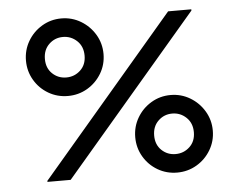

<svg xmlns="http://www.w3.org/2000/svg" viewBox="-49 -716 948 783"><g transform="rotate(-5 425.0 -325.0)"><path d="M229.2 -341.7Q185.8 -341.7 149.6 -362.9Q113.3 -384.2 92.1 -420.4Q70.8 -456.7 70.8 -500Q70.8 -543.3 92.1 -579.6Q113.3 -615.8 149.6 -637.5Q185.8 -659.2 229.2 -659.2Q272.5 -659.2 308.8 -637.5Q345 -615.8 366.7 -579.6Q388.3 -543.3 388.3 -500Q388.3 -456.7 366.7 -420.4Q345 -384.2 308.8 -362.9Q272.5 -341.7 229.2 -341.7ZM115 0V-4.2L665.8 -650H760.8V-645L210 0ZM229.2 -417.5Q262.5 -417.5 286.7 -440Q310.8 -462.5 310.8 -500Q310.8 -537.5 286.7 -560.4Q262.5 -583.3 229.2 -583.3Q195.8 -583.3 172.1 -560.4Q148.3 -537.5 148.3 -500Q148.3 -462.5 172.1 -440Q195.8 -417.5 229.2 -417.5ZM645.8 8.3Q602.5 8.3 566.2 -12.9Q530 -34.2 508.8 -70.4Q487.5 -106.7 487.5 -150Q487.5 -193.3 508.8 -229.6Q530 -265.8 566.2 -287.5Q602.5 -309.2 645.8 -309.2Q689.2 -309.2 725.4 -287.5Q761.7 -265.8 783.3 -229.6Q805 -193.3 805 -150Q805 -106.7 783.3 -70.4Q761.7 -34.2 725.4 -12.9Q689.2 8.3 645.8 8.3ZM645.8 -67.5Q679.2 -67.5 703.3 -90Q727.5 -112.5 727.5 -150Q727.5 -187.5 703.3 -210.4Q679.2 -233.3 645.8 -233.3Q612.5 -233.3 588.8 -210.4Q565 -187.5 565 -150Q565 -112.5 588.8 -90Q612.5 -67.5 645.8 -67.5Z"/></g></svg>

Font: Familjen Grotesk GF Medium
Style: Italic
Weight: 500
Designer: Anders Wikstroem, Jonas Baeckman, Matilda Gysing, Kristian Moeller
Foundry: Familjen STHML AB
Version: Version 2.000; Beta; Release 4; Build 6